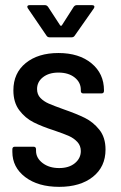

<svg xmlns="http://www.w3.org/2000/svg" viewBox="-20 -720 472 746"><path d="M28 -130V-140Q28 -150 38 -150H110Q120 -150 120 -140V-134Q120 -106 145.5 -86.5Q171 -67 210 -67Q248 -67 271 -86Q294 -105 294 -133Q294 -154 280.5 -168.5Q267 -183 248 -191.5Q229 -200 191 -213Q144 -228 111 -244.5Q78 -261 55 -291.5Q32 -322 32 -369Q32 -436 80 -475Q128 -514 207 -514Q287 -514 335.5 -474Q384 -434 384 -369V-367Q384 -357 374 -357H304Q294 -357 294 -367V-371Q294 -400 270 -419Q246 -438 207 -438Q170 -438 147 -420Q124 -402 124 -374Q124 -353 137 -339.5Q150 -326 169.5 -317.5Q189 -309 228 -295Q277 -278 309.5 -262Q342 -246 366 -216Q390 -186 390 -139Q390 -72 341 -33Q292 6 210 6Q128 6 78 -32Q28 -70 28 -130ZM86 -693Q86 -700 95 -700H155Q162 -700 167 -693L214 -621Q215 -620 217 -620Q219 -620 220 -621L266 -693Q271 -700 278 -700H338Q344 -700 346 -696.5Q348 -693 345 -688L270 -581Q266 -575 258 -575H173Q165 -575 161 -581L88 -688Z"/></svg>

Font: Barlow Semi Condensed Medium
Style: Regular
Weight: 500
Width: 4
Designer: Jeremy Tribby
Foundry: Tribby Type
Version: Version 1.422; ttfautohint (v1.8)